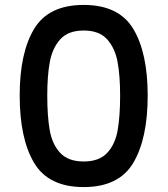

<svg xmlns="http://www.w3.org/2000/svg" viewBox="-20 -762 681 780"><path d="M320 -742Q463 -742 521.5 -644.5Q580 -547 580 -374Q580 -199 521.5 -100.5Q463 -2 320 -2Q177 -2 118.5 -100.5Q60 -199 60 -374Q60 -547 118.5 -644.5Q177 -742 320 -742ZM320 -638Q257 -638 225 -602.5Q193 -567 182.5 -511Q172 -455 172 -374Q172 -290 182 -233Q192 -176 224.5 -141Q257 -106 320 -106Q383 -106 415.5 -141Q448 -176 458 -233Q468 -290 468 -374Q468 -455 457.5 -511Q447 -567 415 -602.5Q383 -638 320 -638Z"/></svg>

Font: IBM-Poppins
Style: Poppins-Medium
Weight: 500
Designer: Mike Abbink, Paul van der Laan, Pieter van Rosmalen, Ben Mitchell, Mark Frömberg
Foundry: Bold Monday
Version: Version 1.1